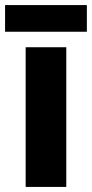

<svg xmlns="http://www.w3.org/2000/svg" viewBox="-36 -736 362 756"><path d="M225 0H65V-550H225ZM306 -716V-611H-16V-716Z"/></svg>

Font: Noto Sans Khmer UI SemiCondensed ExtraBold
Style: Regular
Weight: 800
Width: 4
Designer: Danh Hong and the Monotype Design Team
Foundry: Monotype Imaging Inc.
Version: Version 2.002; ttfautohint (v1.8.4.7-5d5b)